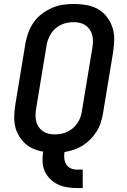

<svg xmlns="http://www.w3.org/2000/svg" viewBox="-20 -763 640 970"><path d="M370 187Q344 187 319 183Q294 179 272 168.5Q250 158 233 141Q216 124 206 102Q196 80 195 54.5Q194 29 198 3Q172 -1 148 -11.5Q124 -22 106 -39Q88 -56 75 -78Q62 -100 56.5 -125.5Q51 -151 52 -178Q53 -205 57 -232L109 -547Q114 -574 124 -601Q134 -628 151.5 -652Q169 -676 193 -694Q217 -712 243.5 -723.5Q270 -735 298 -739Q326 -743 354 -743Q386 -743 417 -737.5Q448 -732 474 -717.5Q500 -703 518.5 -679.5Q537 -656 547 -627.5Q557 -599 557 -567Q557 -535 552 -503L500 -188Q496 -165 488.5 -142Q481 -119 467.5 -98Q454 -77 436.5 -59Q419 -41 397.5 -27.5Q376 -14 353 -6.5Q330 1 306 5Q303 22 305 38.5Q307 55 315 68Q323 81 338 87.5Q353 94 370 94H398V187ZM256 -84Q272 -84 288.5 -87Q305 -90 320 -97Q335 -104 348.5 -115.5Q362 -127 371.5 -141.5Q381 -156 386.5 -171.5Q392 -187 394 -203L446 -518Q449 -535 449.5 -551.5Q450 -568 446.5 -583.5Q443 -599 434.5 -612Q426 -625 413.5 -634Q401 -643 385.5 -647Q370 -651 353 -651Q337 -651 320.5 -648Q304 -645 289 -638Q274 -631 260.5 -619.5Q247 -608 238 -593.5Q229 -579 223 -563.5Q217 -548 215 -532L163 -217Q160 -200 159.5 -183.5Q159 -167 162.5 -151.5Q166 -136 174.5 -123Q183 -110 195.5 -101Q208 -92 223.5 -88Q239 -84 256 -84Z"/></svg>

Font: Iosevka Aile Semibold Oblique
Style: Regular
Weight: 600
Italic angle: -9°
Designer: Belleve Invis
Foundry: Belleve Invis
Version: Version 31.1.0; ttfautohint (v1.8.4)